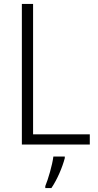

<svg xmlns="http://www.w3.org/2000/svg" viewBox="-20 -734 497 975"><path d="M91 0H436V-52H148V-714H91ZM309 69V61H251C246 103 224 178 210 211V221H241C271 177 297 115 309 69Z"/></svg>

Font: Noto Sans Malayalam SemiCondensed Light
Style: Regular
Weight: 300
Width: 4
Designer: Jelle Bosma - Monotype Design Team
Foundry: Monotype Imaging Inc.
Version: Version 2.104